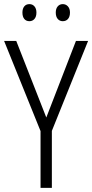

<svg xmlns="http://www.w3.org/2000/svg" viewBox="-20 -913 448 933"><path d="M205 -342 349 -714H408L232 -277V0H177V-276L0 -714H59ZM89 -852Q89 -871 98 -882Q107 -893 123 -893Q138 -893 147.5 -882Q157 -871 157 -852Q157 -832 147.5 -821Q138 -810 123 -810Q107 -810 98 -821Q89 -832 89 -852ZM251 -852Q251 -871 260.5 -882Q270 -893 285 -893Q300 -893 310 -882Q320 -871 320 -852Q320 -832 310.5 -821Q301 -810 285 -810Q270 -810 260.5 -821Q251 -832 251 -852Z"/></svg>

Font: Noto Sans Lao Looped Condensed Light
Style: Regular
Weight: 300
Width: 3
Designer: Mark Frömberg, Ben Mitchell
Foundry: The Fontpad Ltd
Version: Version 1.002; ttfautohint (v1.8.4.7-5d5b)